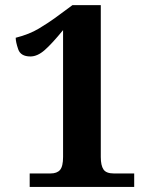

<svg xmlns="http://www.w3.org/2000/svg" viewBox="-20 -738 599 758"><path d="M97.2 0V-53.2H179.2Q205.1 -53.2 217 -67.1Q229 -81.1 229 -118.2V-619.1Q185.5 -565.9 156.7 -540.5Q127.9 -515.1 100.1 -515.1Q61.5 -515.1 51.8 -543.7Q42 -572.3 42 -588.9Q95.7 -602.5 133.3 -625.2Q170.9 -647.9 195.8 -666L266.1 -717.8H377.9V-118.2Q377.9 -84.5 388.7 -68.8Q399.4 -53.2 429.2 -53.2H509.8V0Z"/></svg>

Font: DroidSerif-Bold
Style: Bold
Weight: 700
Foundry: Ascender Corporation
Version: Version 1.00 build 112